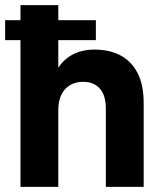

<svg xmlns="http://www.w3.org/2000/svg" viewBox="-27 -731 629 751"><path d="M53 0V-711H201V-467H202Q223 -500 259 -518.5Q295 -537 343 -537Q400 -537 443 -515Q486 -493 510.5 -446.5Q535 -400 535 -327V0H387V-306Q387 -359 363 -385Q339 -411 299 -411Q254 -411 227.5 -382Q201 -353 201 -300V0ZM-7 -574V-652H348V-574Z"/></svg>

Font: TikTok Sans 24pt
Style: Bold
Weight: 700
Version: Version 4.000